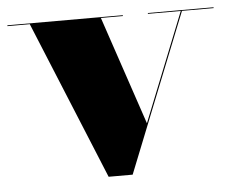

<svg xmlns="http://www.w3.org/2000/svg" viewBox="-46 -507 691 565"><g transform="rotate(-5 299.5 -225.0)"><path d="M379 -137 507 -457.5H410V-460H604V-457.5H510.5L324 10H253L61 -457.5H-5V-460H336V-457.5H271Z"/></g></svg>

Font: Bodoni* 72pt Fatface
Style: Regular
Weight: 900
Version: Version 2.3